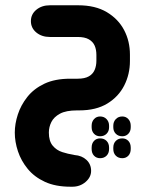

<svg xmlns="http://www.w3.org/2000/svg" viewBox="-20 -418 555 727"><path d="M254 289H247Q190 289 150 270.5Q110 252 85 221.5Q60 191 48 155Q36 119 36 84Q36 51 47.5 15.5Q59 -20 83.5 -51Q108 -82 148 -101Q188 -120 246 -120H274Q301 -120 316.5 -129Q332 -138 338.5 -153.5Q345 -169 345 -188V-210Q345 -230 338.5 -245Q332 -260 316.5 -269Q301 -278 274 -278H169Q138 -278 117.5 -295Q97 -312 97 -338Q97 -364 117.5 -381Q138 -398 169 -398H276Q341 -398 384.5 -372Q428 -346 450 -304Q472 -262 472 -211V-187Q472 -137 450.5 -94.5Q429 -52 386.5 -26Q344 0 280 0H272Q230 0 207 12.5Q184 25 174.5 44Q165 63 165 84Q165 116 179.5 133.5Q194 151 216 158Q238 165 258 168L262 169Q290 171 307.5 187.5Q325 204 325 229Q325 253 304 271Q283 289 254 289ZM359 98Q345 98 336 88.5Q327 79 327 64V58Q327 43 336 33Q345 23 359 23Q374 23 383.5 33Q393 43 393 58V64Q393 79 383.5 88.5Q374 98 359 98ZM443 98Q428 98 418.5 88.5Q409 79 409 64V58Q409 43 418.5 33Q428 23 443 23Q457 23 466 33Q475 43 475 58V64Q475 79 466 88.5Q457 98 443 98ZM359 181Q345 181 336 171.5Q327 162 327 146V141Q327 125 336 115.5Q345 106 359 106Q374 106 383.5 115.5Q393 125 393 141V146Q393 162 383.5 171.5Q374 181 359 181ZM443 181Q428 181 418.5 171.5Q409 162 409 146V141Q409 125 418.5 115.5Q428 106 443 106Q457 106 466 115.5Q475 125 475 141V146Q475 162 466 171.5Q457 181 443 181Z"/></svg>

Font: Beiruti ExtraBold
Style: Regular
Weight: 800
Designer: Arlette Boutros
Foundry: Boutros
Version: Version 1.41